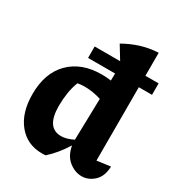

<svg xmlns="http://www.w3.org/2000/svg" viewBox="-180 -869 924 996"><g transform="rotate(30 282.0 -371.5)"><path d="M395 -751 394 -752H395ZM218 9Q130 9 76.5 -56.5Q23 -122 23 -233Q23 -360 93.5 -430.5Q164 -501 284 -501Q311 -501 340 -497L342 -591L284 -686Q329 -712 378 -727.5Q427 -743 483 -746V-100L564 -111Q562 -51 529 -21Q496 9 456 9Q416 9 380 -19.5Q344 -48 334 -105Q315 -74 291.5 -45Q268 -16 241 8Q235 9 229.5 9Q224 9 218 9ZM172 -248Q172 -118 260 -118Q292 -118 332 -138L338 -386Q288 -402 238 -402Q217 -402 197 -398Q184 -365 178 -326.5Q172 -288 172 -248ZM179 -608.1H562V-539.6H179Z"/></g></svg>

Font: Piazzolla
Style: Bold
Weight: 700
Designer: Juan Pablo del Peral
Foundry: Huerta Tipografica
Version: Version 1.330